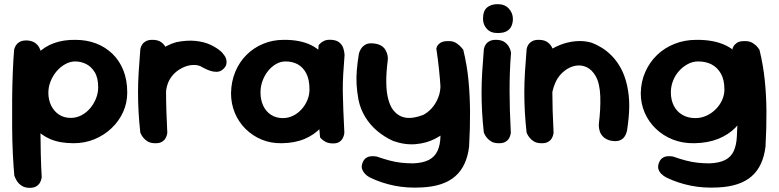

<svg xmlns="http://www.w3.org/2000/svg" viewBox="-20 -691 3751 925"><path d="M335 -1Q269 -1 223 -20.5Q177 -40 149.5 -74.5Q122 -109 109 -153Q96 -197 96 -247Q96 -306 113 -353Q130 -400 161.5 -433Q193 -466 239.5 -483Q286 -500 344 -499Q397 -499 442 -482Q487 -465 521 -432.5Q555 -400 574 -353Q593 -306 593 -245Q593 -195 573 -151Q553 -107 517 -73Q481 -39 434.5 -20Q388 -1 335 -1ZM123 214Q101 214 86.5 205Q72 196 64 184.5Q56 173 52.5 164Q49 155 49 155Q45 112 42 52.5Q39 -7 38.5 -74.5Q38 -142 38.5 -210Q39 -278 41.5 -340.5Q44 -403 48 -451Q48 -451 50 -458.5Q52 -466 59 -475.5Q66 -485 78.5 -491Q91 -497 113 -496Q136 -494 149.5 -484Q163 -474 169 -462Q175 -450 177.5 -441.5Q180 -433 180 -433Q177 -394 176 -337Q175 -280 174.5 -214Q174 -148 174.5 -80Q175 -12 176.5 51Q178 114 181 163Q181 163 179.5 170.5Q178 178 173 188Q168 198 156 206Q144 214 123 214ZM321 -123Q348 -123 372 -135.5Q396 -148 414 -169Q432 -190 442.5 -216.5Q453 -243 453 -270Q453 -316 436.5 -343Q420 -370 395 -382.5Q370 -395 342 -395Q318 -395 294.5 -382Q271 -369 253 -348Q235 -327 224 -300Q213 -273 213 -244Q213 -210 226.5 -182.5Q240 -155 264 -139Q288 -123 321 -123Z M716 -85Q699 -83 689 -93.5Q679 -104 674.5 -119Q670 -134 669 -145.5Q668 -157 668 -157Q662 -181 660 -194.5Q658 -208 658.5 -217Q659 -226 660 -236.5Q661 -247 661 -265Q665 -324 687 -369.5Q709 -415 746 -445Q783 -475 830 -488Q880 -498 921 -494Q962 -490 993.5 -475.5Q1025 -461 1047 -441Q1047 -441 1051.5 -436Q1056 -431 1062 -422.5Q1068 -414 1070.5 -403Q1073 -392 1070 -380Q1067 -368 1053 -356Q1040 -345 1023 -345Q1006 -345 991 -350.5Q976 -356 965.5 -361.5Q955 -367 955 -367Q937 -379 910 -378Q883 -377 856 -363Q825 -347 805.5 -320.5Q786 -294 781 -259Q778 -235 776.5 -218.5Q775 -202 774.5 -188.5Q774 -175 774 -160Q774 -145 775 -125Q775 -125 771 -116Q767 -107 754 -97.5Q741 -88 716 -85ZM724 -1Q704 -2 691.5 -9.5Q679 -17 671 -27Q663 -37 659.5 -44.5Q656 -52 656 -52Q650 -106 647.5 -153Q645 -200 645 -246Q645 -292 648 -342Q651 -392 656 -453Q656 -453 657.5 -460Q659 -467 665 -476.5Q671 -486 684 -493Q697 -500 719 -499Q742 -498 755.5 -488.5Q769 -479 776 -467Q783 -455 785 -446Q787 -437 787 -437Q783 -388 781.5 -343Q780 -298 780 -253Q780 -208 781.5 -158.5Q783 -109 786 -51Q786 -51 784.5 -43Q783 -35 777.5 -25Q772 -15 759.5 -7.5Q747 0 724 -1Z M1338 -1Q1285 0 1240.5 -18.5Q1196 -37 1162.5 -70.5Q1129 -104 1111 -148Q1093 -192 1093 -242Q1094 -298 1113.5 -345Q1133 -392 1167.5 -426.5Q1202 -461 1248 -480Q1294 -499 1346 -499Q1425 -500 1479 -473.5Q1533 -447 1561.5 -391.5Q1590 -336 1590 -250Q1590 -200 1574 -155.5Q1558 -111 1526.5 -76.5Q1495 -42 1448 -22Q1401 -2 1338 -1ZM1343 -122Q1368 -122 1391 -133Q1414 -144 1432 -163.5Q1450 -183 1460.5 -208Q1471 -233 1471 -260Q1471 -307 1456 -336.5Q1441 -366 1415.5 -380.5Q1390 -395 1356 -395Q1331 -395 1309 -382Q1287 -369 1270.5 -348Q1254 -327 1244.5 -300.5Q1235 -274 1235 -246Q1235 -210 1248 -182Q1261 -154 1285.5 -138Q1310 -122 1343 -122ZM1585 0Q1563 0 1549 -7.5Q1535 -15 1528.5 -22Q1522 -29 1522 -29Q1515 -102 1510.5 -173Q1506 -244 1507 -318.5Q1508 -393 1515 -473Q1515 -473 1521 -480Q1527 -487 1541 -494Q1555 -501 1579 -499Q1603 -497 1616 -485.5Q1629 -474 1633.5 -460Q1638 -446 1639 -436Q1640 -426 1640 -426Q1636 -375 1633.5 -333Q1631 -291 1631.5 -249.5Q1632 -208 1634 -161Q1636 -114 1639 -52Q1639 -52 1638 -44.5Q1637 -37 1632 -26.5Q1627 -16 1616 -8Q1605 0 1585 0Z M2012 212Q1942 216 1880 203.5Q1818 191 1764 165Q1764 165 1756 160.5Q1748 156 1739 147Q1730 138 1725 125Q1720 112 1726 95Q1732 78 1743 70.5Q1754 63 1766 62Q1778 61 1786 62Q1794 63 1794 63Q1829 75 1857.5 82.5Q1886 90 1913.5 93Q1941 96 1971 96Q2018 94 2046 79.5Q2074 65 2087.5 36.5Q2101 8 2102 -34Q2106 -102 2106 -157Q2106 -212 2103 -260.5Q2100 -309 2095 -357Q2090 -405 2082 -458Q2082 -458 2085.5 -467Q2089 -476 2101.5 -484.5Q2114 -493 2138 -493Q2163 -494 2179 -483Q2195 -472 2203.5 -461.5Q2212 -451 2212 -451Q2230 -377 2237 -304Q2244 -231 2244.5 -153Q2245 -75 2240 15Q2229 109 2173.5 158Q2118 207 2012 212ZM1874 -12Q1832 -31 1797.5 -60Q1763 -89 1739.5 -127.5Q1716 -166 1707 -211Q1700 -249 1698 -283Q1696 -317 1699 -353Q1702 -389 1709 -432Q1709 -432 1711.5 -440Q1714 -448 1721 -458.5Q1728 -469 1741.5 -476.5Q1755 -484 1777 -482Q1801 -480 1815.5 -471.5Q1830 -463 1837 -450.5Q1844 -438 1846.5 -426.5Q1849 -415 1848.5 -407.5Q1848 -400 1848 -400Q1840 -337 1841 -290Q1842 -243 1851 -211.5Q1860 -180 1872 -164Q1896 -131 1932 -124.5Q1968 -118 2018 -137Q2040 -148 2059 -168.5Q2078 -189 2090.5 -219Q2103 -249 2102 -285L2204 -325Q2218 -244 2203 -183Q2188 -122 2150 -78Q2121 -46 2078 -23.5Q2035 -1 1982.5 3.5Q1930 8 1874 -12Z M2379 -1Q2359 -2 2346.5 -9.5Q2334 -17 2326 -27Q2318 -37 2314.5 -44.5Q2311 -52 2311 -52Q2305 -106 2302.5 -153Q2300 -200 2300 -246Q2300 -292 2303 -342Q2306 -392 2311 -453Q2311 -453 2312.5 -460Q2314 -467 2320 -476.5Q2326 -486 2339 -493Q2352 -500 2374 -499Q2397 -498 2410.5 -488.5Q2424 -479 2431 -467Q2438 -455 2440 -446Q2442 -437 2442 -437Q2438 -388 2436.5 -343Q2435 -298 2435 -253Q2435 -208 2436.5 -158.5Q2438 -109 2441 -51Q2441 -51 2439.5 -43Q2438 -35 2432.5 -25Q2427 -15 2414.5 -7.5Q2402 0 2379 -1ZM2379 -532Q2345 -531 2326 -551.5Q2307 -572 2307 -600Q2307 -638 2326 -654.5Q2345 -671 2378 -671Q2412 -671 2431.5 -649.5Q2451 -628 2451 -600Q2451 -582 2444.5 -566.5Q2438 -551 2422.5 -541.5Q2407 -532 2379 -532Z M2919 -14Q2896 -21 2884.5 -33.5Q2873 -46 2869 -60Q2865 -74 2865 -84Q2865 -94 2865 -94Q2874 -165 2872 -226.5Q2870 -288 2850 -324Q2832 -355 2807 -367Q2782 -379 2754 -374.5Q2726 -370 2700 -350Q2672 -328 2658 -298Q2644 -268 2639 -236Q2634 -204 2633 -177Q2633 -149 2633 -129.5Q2633 -110 2633.5 -96Q2634 -82 2634 -69Q2634 -69 2634 -63Q2634 -57 2630.5 -49Q2627 -41 2617.5 -34.5Q2608 -28 2589 -26Q2573 -25 2560 -34Q2547 -43 2540 -51.5Q2533 -60 2533 -60Q2523 -76 2521.5 -91Q2520 -106 2521.5 -126.5Q2523 -147 2519 -178Q2515 -216 2515 -244.5Q2515 -273 2519 -296.5Q2523 -320 2532 -341.5Q2541 -363 2557 -386Q2578 -413 2609 -436Q2640 -459 2677 -474Q2714 -489 2754 -492.5Q2794 -496 2831 -485Q2855 -476 2880 -460.5Q2905 -445 2928.5 -421Q2952 -397 2971 -362.5Q2990 -328 3001 -280Q3012 -229 3011.5 -178.5Q3011 -128 3001 -63Q3001 -63 2998.5 -53Q2996 -43 2988 -31.5Q2980 -20 2964 -14Q2948 -8 2919 -14ZM2585 -1Q2565 -2 2552.5 -9.5Q2540 -17 2532 -27Q2524 -37 2520.5 -44.5Q2517 -52 2517 -52Q2511 -106 2508.5 -153Q2506 -200 2506 -246Q2506 -292 2509 -342Q2512 -392 2517 -453Q2517 -453 2518.5 -460Q2520 -467 2526 -476.5Q2532 -486 2545 -493Q2558 -500 2580 -499Q2603 -498 2616.5 -488.5Q2630 -479 2637 -467Q2644 -455 2646 -446Q2648 -437 2648 -437Q2644 -388 2642.5 -343Q2641 -298 2641 -253Q2641 -208 2642.5 -158.5Q2644 -109 2647 -51Q2647 -51 2645.5 -43Q2644 -35 2638.5 -25Q2633 -15 2620.5 -7.5Q2608 0 2585 -1Z M3440 212Q3370 216 3308 203.5Q3246 191 3192 165Q3192 165 3184 160.5Q3176 156 3166.5 147Q3157 138 3152.5 125Q3148 112 3154 95Q3160 78 3171 70.5Q3182 63 3193.5 62Q3205 61 3213.5 62Q3222 63 3222 63Q3256 75 3285 82.5Q3314 90 3341.5 93Q3369 96 3399 96Q3446 94 3474 79.5Q3502 65 3515 36.5Q3528 8 3530 -34Q3534 -102 3534 -157Q3534 -212 3530.5 -260.5Q3527 -309 3522 -357Q3517 -405 3509 -458Q3509 -458 3513.5 -467Q3518 -476 3530 -484.5Q3542 -493 3566 -493Q3591 -494 3607.5 -483Q3624 -472 3631.5 -461.5Q3639 -451 3639 -451Q3657 -377 3664.5 -304Q3672 -231 3672.5 -153Q3673 -75 3668 15Q3657 109 3601.5 158Q3546 207 3440 212ZM3325 -1Q3269 0 3222 -18.5Q3175 -37 3140 -70.5Q3105 -104 3086 -148Q3067 -192 3067 -242Q3068 -298 3089 -345Q3110 -392 3146 -426.5Q3182 -461 3230.5 -480Q3279 -499 3334 -499Q3417 -500 3474 -473.5Q3531 -447 3561.5 -391.5Q3592 -336 3592 -250Q3592 -200 3574.5 -155.5Q3557 -111 3523.5 -76.5Q3490 -42 3440 -22Q3390 -2 3325 -1ZM3330 -122Q3357 -122 3382 -133Q3407 -144 3427 -163.5Q3447 -183 3458.5 -208Q3470 -233 3470 -260Q3470 -307 3453 -336.5Q3436 -366 3408.5 -380.5Q3381 -395 3344 -395Q3317 -395 3293 -382Q3269 -369 3250.5 -348Q3232 -327 3222 -300.5Q3212 -274 3212 -246Q3212 -210 3226 -182Q3240 -154 3267 -138Q3294 -122 3330 -122Z"/></svg>

Font: Sour Gummy Black SemiBold
Style: Regular
Weight: 600
Version: Version 1.000